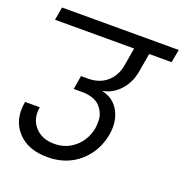

<svg xmlns="http://www.w3.org/2000/svg" viewBox="-132 -857 930 972"><g transform="rotate(20 333.5 -371.5)"><path d="M25.9 -669.9 38.1 -740.2H667L653.8 -669.9H533.2L515.1 -565.9Q503.9 -504.9 465.3 -463.9Q426.8 -422.9 377 -414.1L376 -412.1Q438 -397.9 467 -344.2Q496.1 -290.5 483.9 -217.8Q466.3 -122.1 397 -62.5Q327.6 -2.9 226.1 -2.9Q120.6 -2.9 64.2 -65.7Q7.8 -128.4 25.9 -227.1H105Q93.8 -163.6 131.3 -120.8Q168.9 -78.1 235.8 -78.1Q300.8 -78.1 347.2 -118.9Q393.6 -159.7 405.8 -224.1Q408.2 -245.6 408 -266.6Q407.7 -287.6 398.7 -306.9Q389.6 -326.2 375.7 -340.8Q361.8 -355.5 337.2 -364.3Q312.5 -373 280.8 -373H234.9L247.1 -446.8H283.2Q346.2 -446.8 385.7 -481.2Q425.3 -515.6 435.1 -570.8L452.1 -669.9Z"/></g></svg>

Font: SVN-Poppins
Style: Italic
Weight: 400
Italic angle: -10°
Designer: Ninad Kale (Devanagari), Jonny Pinhorn (Latin)
Foundry: Indian Type Foundry
Version: Version 3.002 2017